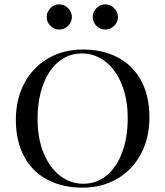

<svg xmlns="http://www.w3.org/2000/svg" viewBox="-20 -850 761 884"><path d="M668 -310Q668 -214 628.5 -140.5Q589 -67 519 -26.5Q449 14 360 14Q268 14 198.5 -22.5Q129 -59 91 -129.5Q53 -200 53 -298Q53 -394 92.5 -467.5Q132 -541 202 -581.5Q272 -622 361 -622Q453 -622 522.5 -585.5Q592 -549 630 -478.5Q668 -408 668 -310ZM153 -302Q153 -213 181 -145Q209 -77 257 -40.5Q305 -4 364 -4Q425 -4 471.5 -42.5Q518 -81 543 -149.5Q568 -218 568 -306Q568 -395 540 -463Q512 -531 464 -567.5Q416 -604 357 -604Q296 -604 249.5 -565.5Q203 -527 178 -458.5Q153 -390 153 -302ZM311 -772Q311 -748 293.5 -731Q276 -714 253 -714Q229 -714 212 -731Q195 -748 195 -772Q195 -795 212 -812.5Q229 -830 253 -830Q276 -830 293.5 -812.5Q311 -795 311 -772ZM523 -772Q523 -748 505.5 -731Q488 -714 465 -714Q441 -714 424 -731Q407 -748 407 -772Q407 -795 424 -812.5Q441 -830 465 -830Q488 -830 505.5 -812.5Q523 -795 523 -772Z"/></svg>

Font: Playfair Display SC
Style: Regular
Weight: 400
Designer: Claus Eggers Sørensen
Foundry: Claus Eggers Sørensen
Version: Version 1.200; ttfautohint (v1.6)